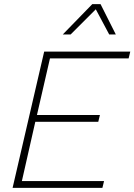

<svg xmlns="http://www.w3.org/2000/svg" viewBox="-20 -910 651 930"><path d="M41 0 194 -660H611L603 -627H222L159 -353H464L456 -320H151L86 -33H484L476 0ZM467 -890 541 -743H509L444 -865L322 -743H284L427 -890Z"/></svg>

Font: Kantumruy Pro ExtraLight
Style: Italic
Weight: 250
Italic angle: -13°
Version: Version 1.002